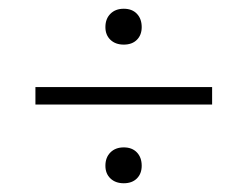

<svg xmlns="http://www.w3.org/2000/svg" viewBox="-20 -526 566 439"><path d="M221 -464Q221 -483 232.5 -494.5Q244 -506 263 -506Q282 -506 293 -494.5Q304 -483 304 -464Q304 -446 293 -435Q282 -424 263 -424Q244 -424 232.5 -435Q221 -446 221 -464ZM61 -327H465V-287H61ZM221 -147Q221 -166 232.5 -177.5Q244 -189 263 -189Q282 -189 293 -177.5Q304 -166 304 -147Q304 -129 293 -118Q282 -107 263 -107Q244 -107 232.5 -118Q221 -129 221 -147Z"/></svg>

Font: Athiti Light
Style: Regular
Weight: 300
Designer: CadsonDemak Team
Foundry: CadsonDemak
Version: Version 1.032